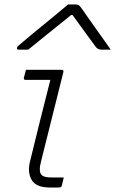

<svg xmlns="http://www.w3.org/2000/svg" viewBox="-20 -838 515 858"><path d="M96 -526H255Q266 -526 263 -515Q238 -417 214 -319Q190 -221 164 -119Q151 -71 166 -56Q177 -45 208 -45H265Q263 -36 261 -28.5Q259 -21 257 -11Q256 -4 251.5 -2Q247 0 243 0H204Q141 0 121.5 -34Q102 -68 114 -116Q137 -211 159.5 -301Q182 -391 205 -481H95Q84 -481 87 -492Q89 -500 91.5 -509Q94 -518 96 -526ZM284 -818H320Q328 -818 333 -814Q338 -810 348 -796Q354 -787 368.5 -766.5Q383 -746 402 -719Q421 -692 440.5 -665Q460 -638 475 -616H436Q418 -616 409 -627Q399 -641 371 -679Q343 -717 304 -771H298Q233 -719 187.5 -682Q142 -645 106 -616H64Q54 -616 56 -625Q57 -629 62 -633.5Q67 -638 85 -653Q101 -667 128.5 -689.5Q156 -712 186.5 -737Q217 -762 243.5 -784Q270 -806 284 -818Z"/></svg>

Font: Recursive Sn Lnr St Lt
Style: Italic
Weight: 300
Italic angle: -15°
Version: Version 1.079;hotconv 1.0.112;makeotfexe 2.5.65598; ttfautoh